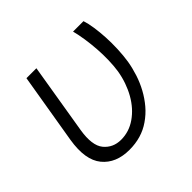

<svg xmlns="http://www.w3.org/2000/svg" viewBox="-139 -699 863 863"><g transform="rotate(-45 293.0 -267.5)"><path d="M72.1 -209.9 128.2 -545.5H191.4L135.7 -208.5Q121.8 -122.9 152 -85.9Q182.5 -49 233.3 -48.7Q284.8 -48.7 327.8 -78.8Q349.4 -93.8 367.7 -114.3Q386 -134.9 400.4 -160.3Q414.8 -185.7 425.1 -215Q435.4 -244.3 440.7 -276.3Q445.3 -306.8 446.2 -342Q447.1 -377.1 444.6 -412.8Q442.1 -448.5 437 -482.6Q431.8 -516.7 424.4 -545.5H490.8Q498.2 -523.1 503 -490.9Q507.8 -458.8 509.8 -422.4Q511.7 -386 510.1 -347.8Q508.5 -309.7 503.2 -275.2Q497.2 -239.7 485.8 -204.7Q474.4 -169.7 457 -137.8Q439.6 -105.8 416.2 -78.1Q392.8 -50.4 362.2 -29.5Q305.4 9.9 228.3 9.9Q142.8 9.9 98.4 -44.4Q54 -98.4 72.1 -209.9Z"/></g></svg>

Font: Inter P Light
Style: Italic
Weight: 300
Italic angle: 9.39999°
Designer: Rasmus Andersson
Foundry: rsms
Version: Version 3.018;git-588b23468